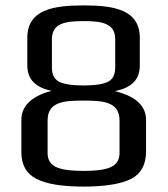

<svg xmlns="http://www.w3.org/2000/svg" viewBox="-20 -680 620 710"><path d="M434 -351C472 -365 497 -390 497 -439V-540C497 -645 400 -660 289 -660C178 -660 81 -645 81 -540V-439C81 -390 107 -365 145 -351C158 -347 176 -342 186 -341L187 -345C176 -346 159 -341 147 -337C101 -321 59 -290 59 -238V-117C59 -71 77 -38 114 -19C150 0 208 10 289 10C370 10 429 0 466 -19C502 -38 520 -72 520 -119V-238C520 -290 478 -320 432 -335C419 -340 401 -345 391 -344V-340C401 -341 420 -347 434 -351ZM289 -602C357 -602 406 -594 406 -535V-430C406 -404 397 -387 380 -378C363 -369 332 -364 289 -364C246 -364 215 -369 198 -378C181 -387 172 -404 172 -430V-535C172 -594 221 -602 289 -602ZM289 -308C358 -308 422 -305 422 -235V-114C422 -90 412 -73 392 -63C372 -53 338 -48 289 -48C240 -48 206 -53 186 -63C166 -73 156 -90 156 -114V-235C156 -305 219 -308 289 -308Z"/></svg>

Font: Gamestation Storm
Style: Regular
Weight: 400
Designer: Jonas Hecksher
Foundry: Jonas Hecksher, Playtypeª, e-types AS
Version: Version 1.003